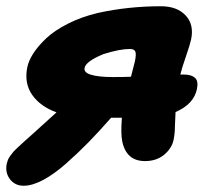

<svg xmlns="http://www.w3.org/2000/svg" viewBox="-31 -534 676 608"><path d="M-9.8 -15.1Q-8.3 -21.5 -6.1 -27.3Q-3.9 -33.2 1.2 -40Q6.3 -46.9 9.8 -51.3Q13.2 -55.7 21.7 -63.7Q30.3 -71.8 34.2 -75.4Q38.1 -79.1 49.6 -89.4Q61 -99.6 64.9 -103Q71.3 -108.9 100.6 -135.3Q129.9 -161.6 147.9 -178.2Q96.7 -196.8 71 -233.4Q45.4 -270 55.2 -319.8Q59.1 -340.8 74.2 -364.5Q89.4 -388.2 115.5 -412.8Q141.6 -437.5 184.6 -459.2Q227.5 -481 279.8 -493.2Q375.5 -514.2 479 -514.2Q529.3 -514.2 556.6 -485.4Q584 -456.5 574.2 -409.2Q570.8 -393.1 557.9 -355.7Q544.9 -318.4 540 -297.9H551.8Q574.7 -297.9 586.2 -287.8Q597.7 -277.8 592.8 -252.9Q583.5 -204.6 524.9 -179.2Q524.4 -171.4 523.9 -156.2Q523.4 -141.1 522.9 -134.8Q522.9 -111.8 519 -92.8Q513.7 -64.9 489.3 -44.4Q464.8 -23.9 428.2 -23.9Q368.7 -23.9 356 -86.9Q351.1 -110.8 355 -161.1H320.8Q282.2 -117.2 249.3 -83.5Q216.3 -49.8 178.2 -16.1Q140.1 17.6 105.7 35.9Q71.3 54.2 43.9 54.2Q16.6 54.2 0.7 33.7Q-15.1 13.2 -9.8 -15.1ZM236.8 -318.8Q233.9 -304.2 257.8 -297.1Q281.7 -290 327.1 -290Q361.8 -290 383.8 -291Q392.6 -323.7 396 -338.9Q400.9 -361.8 397.7 -370.4Q394.5 -378.9 379.9 -378.9Q348.1 -378.9 296.9 -362.8Q240.7 -339.8 236.8 -318.8Z"/></svg>

Font: Shantell Sans Irregular
Style: Italic
Weight: 800
Italic angle: -11.31°
Designer: Stephen Nixon, Anya Danilova, Shantell Martin
Foundry: Arrow Type
Version: Version 1.006;[9816181b4]